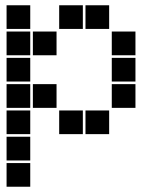

<svg xmlns="http://www.w3.org/2000/svg" viewBox="-20 -515 640 730"><path d="M6 -495Q5 -495 5 -495Q5 -495 5 -494V-406Q5 -405 5 -405Q5 -405 6 -405H94Q95 -405 95 -405Q95 -405 95 -406V-494Q95 -495 95 -495Q95 -495 94 -495ZM206 -495Q205 -495 205 -495Q205 -495 205 -494V-406Q205 -405 205 -405Q205 -405 206 -405H294Q295 -405 295 -405Q295 -405 295 -406V-494Q295 -495 295 -495Q295 -495 294 -495ZM306 -495Q305 -495 305 -495Q305 -495 305 -494V-406Q305 -405 305 -405Q305 -405 306 -405H394Q395 -405 395 -405Q395 -405 395 -406V-494Q395 -495 395 -495Q395 -495 394 -495ZM6 -395Q5 -395 5 -395Q5 -395 5 -394V-306Q5 -305 5 -305Q5 -305 6 -305H94Q95 -305 95 -305Q95 -305 95 -306V-394Q95 -395 95 -395Q95 -395 94 -395ZM106 -395Q105 -395 105 -395Q105 -395 105 -394V-306Q105 -305 105 -305Q105 -305 106 -305H194Q195 -305 195 -305Q195 -305 195 -306V-394Q195 -395 195 -395Q195 -395 194 -395ZM406 -395Q405 -395 405 -395Q405 -395 405 -394V-306Q405 -305 405 -305Q405 -305 406 -305H494Q495 -305 495 -305Q495 -305 495 -306V-394Q495 -395 495 -395Q495 -395 494 -395ZM6 -295Q5 -295 5 -295Q5 -295 5 -294V-206Q5 -205 5 -205Q5 -205 6 -205H94Q95 -205 95 -205Q95 -205 95 -206V-294Q95 -295 95 -295Q95 -295 94 -295ZM406 -295Q405 -295 405 -295Q405 -295 405 -294V-206Q405 -205 405 -205Q405 -205 406 -205H494Q495 -205 495 -205Q495 -205 495 -206V-294Q495 -295 495 -295Q495 -295 494 -295ZM6 -195Q5 -195 5 -195Q5 -195 5 -194V-106Q5 -105 5 -105Q5 -105 6 -105H94Q95 -105 95 -105Q95 -105 95 -106V-194Q95 -195 95 -195Q95 -195 94 -195ZM106 -195Q105 -195 105 -195Q105 -195 105 -194V-106Q105 -105 105 -105Q105 -105 106 -105H194Q195 -105 195 -105Q195 -105 195 -106V-194Q195 -195 195 -195Q195 -195 194 -195ZM406 -195Q405 -195 405 -195Q405 -195 405 -194V-106Q405 -105 405 -105Q405 -105 406 -105H494Q495 -105 495 -105Q495 -105 495 -106V-194Q495 -195 495 -195Q495 -195 494 -195ZM6 -95Q5 -95 5 -95Q5 -95 5 -94V-6Q5 -5 5 -5Q5 -5 6 -5H94Q95 -5 95 -5Q95 -5 95 -6V-94Q95 -95 95 -95Q95 -95 94 -95ZM206 -95Q205 -95 205 -95Q205 -95 205 -94V-6Q205 -5 205 -5Q205 -5 206 -5H294Q295 -5 295 -5Q295 -5 295 -6V-94Q295 -95 295 -95Q295 -95 294 -95ZM306 -95Q305 -95 305 -95Q305 -95 305 -94V-6Q305 -5 305 -5Q305 -5 306 -5H394Q395 -5 395 -5Q395 -5 395 -6V-94Q395 -95 395 -95Q395 -95 394 -95ZM6 5Q5 5 5 5Q5 5 5 6V94Q5 95 5 95Q5 95 6 95H94Q95 95 95 95Q95 95 95 94V6Q95 5 95 5Q95 5 94 5ZM6 105Q5 105 5 105Q5 105 5 106V194Q5 195 5 195Q5 195 6 195H94Q95 195 95 195Q95 195 95 194V106Q95 105 95 105Q95 105 94 105Z"/></svg>

Font: Doto Black
Style: Regular
Weight: 900
Version: Version 1.000